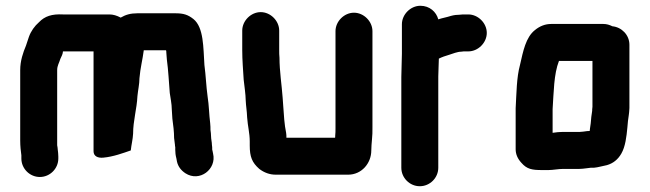

<svg xmlns="http://www.w3.org/2000/svg" viewBox="-20 -560 2250 665"><path d="M54 -22V-11C54 24 83 53 118 53C153 53 182 24 182 -11V-18C182 -26 181 -34 180 -42C180 -46 179 -51 178 -57V-317C178 -333 185 -342 189 -356C193 -364 198 -374 198 -382H304V-36C304 -19 319 -12 338 -14C372 -17 407 -30 433 -39C435 -59 440 -77 441 -97C441 -142 454 -183 456 -227C458 -248 463 -269 463 -289C466 -325 474 -354 478 -386H555C556 -384 556 -382 556 -379C557 -370 557 -361 558 -353C563 -317 565 -274 568 -238C570 -223 575 -200 575 -181L577 -149C580 -127 583 -104 583 -82C584 -73 585 -65 586 -58C586 -55 586 -53 587 -51V-41C587 -32 588 -22 591 -11L593 0C597 17 607 30 622 40C671 72 731 26 718 -28L716 -38C715 -40 715 -42 715 -43C715 -48 715 -53 714 -58C714 -68 711 -78 711 -88C711 -95 710 -103 709 -110C709 -117 709 -124 708 -133C704 -164 704 -195 699 -226C694 -262 693 -298 688 -335C684 -395 686 -465 650 -494C631 -509 616 -514 587 -514H456C432 -514 415 -509 398 -499C385 -506 372 -510 359 -510H198C160 -512 135 -504 115 -483C100 -470 87 -452 80 -432L74 -414C73 -411 72 -407 70 -402C60 -378 50 -350 50 -317V-73C50 -54 52 -36 54 -22Z M1266 -39C1266 -63 1271 -90 1270 -118V-452C1270 -486 1240 -516 1206 -516C1172 -516 1142 -486 1142 -452V-116C1142 -107 1142 -98 1141 -90C1141 -85 1141 -83 1140 -83H972C972 -89 972 -95 971 -100C965 -128 963 -163 961 -193L959 -221C956 -264 948 -314 948 -360C947 -369 947 -377 947 -386V-454C947 -488 917 -518 883 -518C849 -518 819 -488 819 -454V-386C819 -352 822 -317 824 -284C826 -266 831 -231 831 -213C832 -191 835 -178 836 -153C838 -123 845 -99 845 -70V-56C845 -17 853 3 878 25C895 38 914 45 935 45H1186C1232 45 1266 6 1266 -39Z M1666 -446C1666 -480 1636 -510 1602 -510H1592C1585 -510 1578 -510 1572 -509C1563 -509 1553 -508 1542 -505C1527 -500 1513 -498 1498 -493C1491 -519 1468 -540 1436 -540C1402 -540 1372 -510 1372 -476V-374C1372 -350 1370 -319 1370 -293V21C1370 56 1399 85 1434 85C1469 85 1498 56 1498 21V-295C1498 -314 1500 -341 1500 -357C1510 -362 1524 -367 1535 -370C1548 -374 1564 -381 1578 -381C1583 -382 1587 -382 1592 -382H1602C1636 -382 1666 -412 1666 -446Z M1987 -103H1927C1918 -103 1907 -102 1894 -100V-182C1898 -241 1898 -303 1916 -349H2032V-190C2031 -183 2031 -179 2031 -176L2028 -155L2026 -133L2023 -112V-107C2020 -106 2017 -106 2014 -106C2005 -105 1995 -103 1987 -103ZM1931 25H1987C1994 25 2002 24 2010 23L2026 21H2037C2051 20 2070 14 2082 12C2103 6 2120 -7 2132 -28C2146 -52 2150 -87 2153 -119L2155 -141C2157 -158 2159 -164 2160 -186V-405C2160 -439 2133 -466 2101 -469C2091 -474 2081 -477 2070 -477H1889C1869 -477 1850 -470 1833 -456C1801 -431 1792 -383 1781 -335C1769 -291 1769 -237 1766 -185V-43C1766 -27 1772 -11 1786 4C1805 26 1823 29 1857 29H1880C1895 29 1914 25 1931 25Z"/></svg>

Font: Electronic
Style: SuThk
Weight: 900
Version: Version 1.011